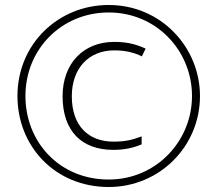

<svg xmlns="http://www.w3.org/2000/svg" viewBox="-20 -742 872 770"><path d="M416 8C619 8 782 -154 782 -357C782 -551 627 -722 416 -722C214 -722 50 -566 50 -357C50 -154 202 8 416 8ZM416 -22C217 -22 82 -174 82 -357C82 -545 227 -692 416 -692C608 -692 750 -538 750 -357C750 -176 606 -22 416 -22ZM434 -141C480 -141 514 -149 548 -163V-195C509 -180 479 -174 435 -174C336 -174 268 -236 268 -356C268 -469 337 -540 438 -540C484 -540 518 -531 549 -516L564 -547C529 -563 493 -574 438 -574C314 -574 231 -487 231 -356C231 -215 309 -141 434 -141Z"/></svg>

Font: Noto Sans Sinhala ExtraLight
Style: Regular
Weight: 200
Designer: Jelle Bosma - Monotype Design Team
Foundry: Monotype Imaging Inc.
Version: Version 2.006